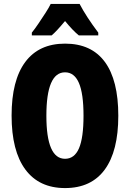

<svg xmlns="http://www.w3.org/2000/svg" viewBox="-20 -947 661 977"><path d="M582 -358Q582 -178 513 -84Q444 10 311 10Q179 10 109 -84.5Q39 -179 39 -359Q39 -538 108.5 -631.5Q178 -725 311 -725Q445 -725 513.5 -632Q582 -539 582 -358ZM216 -358Q216 -139 311 -139Q359 -139 382 -192.5Q405 -246 405 -358Q405 -471 381.5 -525Q358 -579 311 -579Q216 -579 216 -358ZM385 -927Q419 -862 480 -781V-767H381Q351 -791 311 -840Q267 -787 243 -767H142V-781Q156 -798 175 -826Q194 -854 212 -882Q230 -910 238 -927Z"/></svg>

Font: Noto Sans Kannada ExtraCondensed Black
Style: Regular
Weight: 900
Width: 2
Designer: Jelle Bosma - Monotype Design Team
Foundry: Monotype Imaging Inc.
Version: Version 2.005; ttfautohint (v1.8.4.7-5d5b)